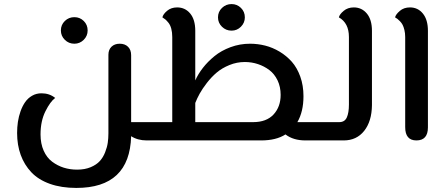

<svg xmlns="http://www.w3.org/2000/svg" viewBox="-20 -697 2194 953"><path d="M349.1 -480Q321.3 -480 301.8 -499.3Q282.2 -518.6 282.2 -545.9Q282.2 -573.7 301.8 -592.8Q321.3 -611.8 349.1 -611.8Q376.5 -611.8 395.8 -592.8Q415 -573.7 415 -545.9Q415 -518.6 395.5 -499.3Q376 -480 349.1 -480ZM630.9 -90.8H722.2V0H708Q663.6 0 630.9 -21Q624 235.8 358.9 235.8Q284.7 235.8 227.8 215.6Q170.9 195.3 135.7 158.2Q100.6 121.1 82.8 72Q64.9 22.9 64.9 -37.1Q64.9 -64.9 68.8 -91.8Q72.8 -118.7 82 -144.8Q91.3 -170.9 105 -190.4Q118.7 -210 139.4 -221.9Q160.2 -233.9 186 -233.9Q225.6 -233.9 253.9 -210.9Q229.5 -192.9 205.3 -144.3Q181.2 -95.7 181.2 -29.8Q181.2 16.1 196.8 51Q212.4 85.9 239 105.7Q265.6 125.5 296.6 135.3Q327.6 145 362.8 145Q401.4 145 430.2 132.8Q459 120.6 475.3 102.5Q491.7 84.5 501.7 59.1Q511.7 33.7 514.9 11.5Q518.1 -10.7 518.1 -35.2V-424.8Q518.1 -450.2 533.4 -465.1Q548.8 -480 574.2 -480Q600.1 -480 615.5 -464.8Q630.9 -449.7 630.9 -422.9Z M1129.4 -544.9Q1101.6 -544.9 1081.8 -564.2Q1062 -583.5 1062 -610.8Q1062 -638.7 1081.8 -657.7Q1101.6 -676.8 1129.4 -676.8Q1156.7 -676.8 1176 -657.7Q1195.3 -638.7 1195.3 -610.8Q1195.3 -584 1176 -564.5Q1156.7 -544.9 1129.4 -544.9ZM1456.1 -90.8H1598.1V0H1496.1Q1435.5 0 1397 -29.8Q1350.6 0 1276.4 0H722.2V-90.8H835V-513.2Q835 -536.6 830.1 -554.7Q825.2 -572.8 816.2 -584Q807.1 -595.2 801 -600.3Q794.9 -605.5 786.1 -610.8Q789.1 -626 809.1 -643.1Q829.1 -660.2 859.4 -660.2Q898.9 -660.2 924.1 -629.9Q949.2 -599.6 949.2 -543.9V-297.9Q963.4 -329.6 987.1 -360.1Q1010.7 -390.6 1044.4 -418.2Q1078.1 -445.8 1124.3 -462.9Q1170.4 -480 1221.2 -480Q1259.3 -480 1296.1 -470.7Q1333 -461.4 1367.7 -440.7Q1402.3 -419.9 1428.5 -390.4Q1454.6 -360.8 1470.5 -316.7Q1486.3 -272.5 1486.3 -219.2Q1486.3 -143.1 1456.1 -90.8ZM1236.3 -90.8Q1302.7 -90.8 1337.9 -128.9Q1373 -167 1373 -226.1Q1373 -266.1 1357.7 -298.1Q1342.3 -330.1 1316.7 -349.4Q1291 -368.7 1260 -378.9Q1229 -389.2 1195.3 -389.2Q1155.3 -389.2 1118.4 -374Q1081.5 -358.9 1055.4 -336.7Q1029.3 -314.5 1006.8 -285.4Q984.4 -256.3 971.2 -232.4Q958 -208.5 949.2 -186V-90.8Z M1598.1 0V-90.8H1664.1Q1690.9 -90.8 1701.4 -114Q1711.9 -137.2 1711.9 -178.2V-513.2Q1711.9 -582.5 1662.1 -610.8Q1665 -625.5 1685.5 -642.8Q1706.1 -660.2 1736.3 -660.2Q1775.4 -660.2 1800.8 -629.9Q1826.2 -599.6 1826.2 -543.9V-174.8Q1825.2 -94.7 1787.6 -47.4Q1750 0 1686 0Z M2046.9 0Q1991.2 0 1991.2 -65.9V-513.2Q1991.2 -532.2 1987.3 -548.1Q1983.4 -564 1978.5 -573.5Q1973.6 -583 1965.3 -591.6Q1957 -600.1 1952.6 -603.3Q1948.2 -606.4 1940.9 -610.8Q1944.3 -625.5 1964.4 -642.8Q1984.4 -660.2 2015.1 -660.2Q2054.2 -660.2 2079.1 -629.6Q2104 -599.1 2104 -543.9V-64.9Q2104 0 2046.9 0Z"/></svg>

Font: El Messiri SemiBold
Style: Regular
Weight: 600
Designer: Mohamed Gaber
Foundry: Kief Type Foundry
Version: Version 2.007;PS 002.007;hotconv 1.0.88;makeotf.lib2.5.64775